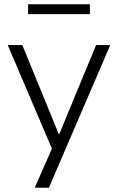

<svg xmlns="http://www.w3.org/2000/svg" viewBox="-20 -695 549 895"><path d="M142 180 222 -2 16 -485H84L255 -67L428 -485H494L208 180ZM111 -629V-675H399V-629Z"/></svg>

Font: Nunito Sans Light
Style: Regular
Weight: 300
Designer: Vernon Adams
Foundry: Vernon Adams
Version: Version 3.101; ttfautohint (v1.8.4.7-5d5b);gftools[0.9.27]